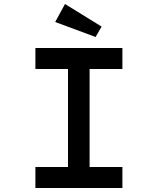

<svg xmlns="http://www.w3.org/2000/svg" viewBox="-20 -940 789 960"><path d="M157 0V-105H320V-595H157V-700H592V-595H428V-105H592V0ZM458 -755 256 -830 305 -920 488 -807Z"/></svg>

Font: Lexend Peta
Style: Regular
Weight: 400
Designer: Bonnie Shaver-Troup, Thomas Jockin
Foundry: Lexend
Version: Version 1.007